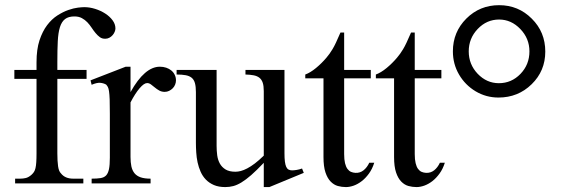

<svg xmlns="http://www.w3.org/2000/svg" viewBox="-20 -723 2212 757"><path d="M435.1 -610.8Q435.1 -604.5 432.1 -597.4Q429.2 -590.3 423.8 -584.2Q418.5 -578.1 411.1 -574.2Q403.8 -570.3 395.5 -570.3Q382.8 -569.8 373.8 -576.4Q364.7 -583 356.7 -592.8Q348.6 -602.5 341.1 -614Q333.5 -625.5 324.2 -635.3Q314.9 -645 302.7 -651.6Q290.5 -658.2 273.4 -658.2Q250 -658.2 236.6 -647.9Q223.1 -637.7 216.3 -616Q209.5 -594.2 207.8 -560.5Q206.1 -526.9 206.1 -479.5V-447.3H321.3V-412.1H206.1V-118.7Q206.1 -87.4 209 -67.4Q211.9 -47.4 220.2 -39.6Q236.3 -18.6 268.6 -18.6H308.6V0H39.6V-18.6H59.6Q71.3 -18.6 82 -21.2Q92.8 -23.9 104 -33.7Q109.9 -39.1 113.8 -44.9Q117.7 -50.8 119.9 -60.1Q122.1 -69.3 123 -83.3Q124 -97.2 124 -118.7V-412.1H36.6V-447.3H124V-477.5Q124 -528.3 135.7 -564Q147.5 -599.6 165.8 -623.8Q184.1 -647.9 206.3 -662.1Q228.5 -676.3 249.5 -683.6Q270.5 -690.9 287.4 -692.9Q304.2 -694.8 312 -694.8Q333.5 -694.8 355.2 -688Q377 -681.2 394.8 -669.7Q412.6 -658.2 423.8 -643.1Q435.1 -627.9 435.1 -610.8Z M673.8 -406.2Q673.8 -397.5 670.4 -389.2Q667 -380.9 660.9 -374.8Q654.8 -368.7 646.7 -364.7Q638.7 -360.8 629.4 -360.8Q617.2 -360.8 607.7 -366.2Q598.1 -371.6 590.3 -378.2Q582.5 -384.8 575.2 -390.1Q567.9 -395.5 560.1 -395.5Q547.9 -395.5 530.5 -375.2Q513.2 -355 494.6 -319.3V-104Q494.6 -83 498 -66.9Q501.5 -50.8 510.3 -40Q519 -29.3 534.4 -23.9Q549.8 -18.6 573.7 -18.6V0H341.3V-18.6Q362.3 -18.6 376.2 -20.8Q390.1 -22.9 398.2 -31.2Q406.2 -39.6 409.7 -56.2Q413.1 -72.8 413.1 -101.1V-274.4Q413.1 -309.6 412.4 -330.3Q411.6 -351.1 409.9 -362.8Q408.2 -374.5 405.3 -379.9Q402.3 -385.3 398.4 -389.6Q387.7 -395.5 374.8 -396.5Q361.8 -397.5 341.3 -388.7L336.9 -406.2L475.6 -460H494.6V-359.9Q550.3 -460 610.4 -460Q623.5 -460 635.3 -456.1Q647 -452.1 655.5 -445.1Q664.1 -438 668.9 -428Q673.8 -418 673.8 -406.2Z M1042 14.6H1020V-81.1Q991.7 -51.3 970.5 -32.7Q949.2 -14.2 931.9 -3.7Q914.6 6.8 899.4 10.7Q884.3 14.6 868.2 14.6Q842.3 14.6 823.5 6.6Q804.7 -1.5 791.7 -14.9Q778.8 -28.3 771 -45.9Q763.2 -63.5 759 -82.8Q754.9 -102.1 753.7 -122.1Q752.4 -142.1 752.4 -159.7V-359.9Q752.4 -381.8 748.5 -395.5Q744.6 -409.2 735.6 -416.5Q726.6 -423.8 711.9 -426.5Q697.3 -429.2 676.3 -429.2V-447.3H834V-147.9Q834 -128.9 836.4 -110.6Q838.9 -92.3 846.9 -77.9Q855 -63.5 869.6 -54.7Q884.3 -45.9 908.2 -45.9Q918 -45.9 929.4 -48.8Q940.9 -51.8 954.8 -59.1Q968.8 -66.4 984.9 -78.6Q1001 -90.8 1020 -109.4V-363.8Q1020 -384.3 1015.9 -396.7Q1011.7 -409.2 1002.9 -416.3Q994.1 -423.3 980.5 -426Q966.8 -428.7 947.8 -429.2V-447.3H1101.6V-118.7Q1101.6 -98.6 1103.3 -85.7Q1105 -72.8 1108.6 -64.9Q1112.3 -57.1 1118.2 -54.2Q1124 -51.3 1131.8 -51.3Q1138.7 -51.3 1149.4 -53Q1160.2 -54.7 1170.9 -58.6L1177.7 -41.5Z M1455.6 -81.5Q1447.8 -56.6 1434.6 -38.6Q1421.4 -20.5 1406.2 -8.8Q1391.1 2.9 1374.8 8.8Q1358.4 14.6 1343.8 14.6Q1327.6 14.6 1312 10.3Q1296.4 5.9 1283.7 -7.1Q1271 -20 1263.2 -43.2Q1255.4 -66.4 1255.4 -104V-414.1H1183.6V-429.2Q1203.6 -436.5 1225.8 -454.8Q1248 -473.1 1267.1 -495.6Q1273.9 -503.9 1279.3 -511.2Q1284.7 -518.6 1291 -529.1Q1297.4 -539.6 1304.7 -555.2Q1312 -570.8 1322.3 -594.7H1336.9V-447.3H1441.9V-414.1H1336.9V-115.7Q1336.9 -93.8 1340.3 -79.6Q1343.8 -65.4 1349.9 -57.1Q1356 -48.8 1364 -45.4Q1372.1 -42 1381.3 -41.5Q1399.4 -40.5 1413.3 -51.5Q1427.2 -62.5 1436 -81.5Z M1733.9 -81.5Q1726.1 -56.6 1712.9 -38.6Q1699.7 -20.5 1684.6 -8.8Q1669.4 2.9 1653.1 8.8Q1636.7 14.6 1622.1 14.6Q1606 14.6 1590.3 10.3Q1574.7 5.9 1562 -7.1Q1549.3 -20 1541.5 -43.2Q1533.7 -66.4 1533.7 -104V-414.1H1461.9V-429.2Q1481.9 -436.5 1504.2 -454.8Q1526.4 -473.1 1545.4 -495.6Q1552.2 -503.9 1557.6 -511.2Q1563 -518.6 1569.3 -529.1Q1575.7 -539.6 1583 -555.2Q1590.3 -570.8 1600.6 -594.7H1615.2V-447.3H1720.2V-414.1H1615.2V-115.7Q1615.2 -93.8 1618.7 -79.6Q1622.1 -65.4 1628.2 -57.1Q1634.3 -48.8 1642.3 -45.4Q1650.4 -42 1659.7 -41.5Q1677.7 -40.5 1691.7 -51.5Q1705.6 -62.5 1714.4 -81.5Z M2076.7 -649.4Q2129.9 -596.7 2129.9 -519.5Q2129.9 -443.4 2076.2 -390.9Q2022.5 -338.4 1945.3 -338.4Q1896.5 -338.4 1855.2 -363Q1814 -387.7 1789.8 -429.2Q1765.6 -470.7 1765.6 -520.5Q1765.6 -596.7 1818.6 -649.7Q1871.6 -702.6 1947.8 -702.6Q2023.9 -702.6 2076.7 -649.4ZM1947.8 -646Q1898.9 -646 1863.5 -608.9Q1828.1 -571.8 1828.1 -520.5Q1828.1 -469.2 1863.3 -432.1Q1898.9 -395 1946.8 -395Q1996.6 -395 2032 -431.6Q2067.4 -468.3 2067.4 -520.5Q2067.4 -571.3 2031.5 -608.6Q1995.6 -646 1947.8 -646Z"/></svg>

Font: Campania
Style: Regular
Weight: 400
Version: Version 2.009